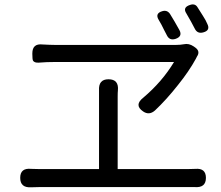

<svg xmlns="http://www.w3.org/2000/svg" viewBox="-20 -853 985 855"><path d="M845 -20Q829 -20 813 -20H486H159Q133 -20 119 -19Q70 -16 70 -61Q70 -106 119 -101Q133 -100 159 -100H421V-422Q421 -436 421 -450Q418 -500 463 -500Q510 -500 505 -450Q504 -441 504 -422V-100H813Q820 -100 832 -100.5Q844 -101 850 -101Q897 -105 897 -61Q897 -15 845 -20ZM617 -357Q576 -385 618 -418Q702 -489 755 -577H228Q187 -577 152 -574Q133 -573 127 -583Q124 -589 124 -612V-615Q124 -660 169 -655Q205 -653 224 -653H494H764Q783 -653 799 -656Q821 -661 843 -646L850 -641Q873 -624 857 -601Q856 -600 855 -597Q853 -593 852 -591Q822 -536 773 -475Q722 -410 670 -361Q644 -338 617 -357ZM723 -696Q719 -704 711 -719Q706 -728 704 -733Q702 -737 699 -743Q691 -757 687 -764Q669 -793 702 -803Q724 -810 737 -791Q757 -759 779 -719Q794 -691 762 -680Q735 -671 723 -696ZM847 -726Q834 -752 810 -793Q792 -820 826 -831Q849 -839 860 -820Q868 -808 884 -782Q897 -762 903 -747Q918 -718 886 -709Q859 -701 847 -726Z"/></svg>

Font: GenSenRounded JP R
Style: Regular
Weight: 400
Version: Version 1.501;PS 1;hotconv 16.6.51;makeotf.lib2.5.65220